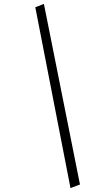

<svg xmlns="http://www.w3.org/2000/svg" viewBox="-20 -809 488 980"><path d="M160.2 -772 204.1 -789.1 388.2 132.8 339.8 150.9Z"/></svg>

Font: Dehuti
Style: Italic
Weight: 400
Version: Version 1.2